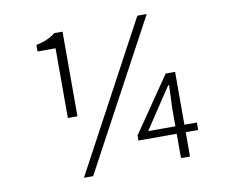

<svg xmlns="http://www.w3.org/2000/svg" viewBox="-81 -846 1162 964"><g transform="rotate(-10 500.0 -364.5)"><path d="M293 -296.9H244.1V-652.3H152.3V-685.5Q211.9 -697.3 251 -728.5H293ZM676.8 -742.2H724.6L318.4 12.7H271.5ZM629.9 -162.1H768.6V-254.9L773.4 -371.1H768.6L708 -280.3ZM877.9 -162.1V-124H814.5V0H768.6V-124H573.2V-149.4L766.6 -431.6H814.5V-162.1Z"/></g></svg>

Font: Gen Shin Gothic Monospace Light
Style: Regular
Weight: 300
Designer: [Source Han Sans]
Ryoko NISHIZUKA  (kana & ideographs); Paul D. Hunt (Latin, Greek & Cyrillic); Wenlong ZHANG  (bopomofo
Version: Version 1.002.20150607